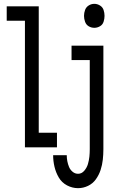

<svg xmlns="http://www.w3.org/2000/svg" viewBox="-20 -768 616 1001"><path d="M472 -623Q487 -623 501 -631Q515 -639 520 -654.5Q525 -670 525 -685Q525 -701 520 -716Q515 -731 501 -739.5Q487 -748 472 -748Q456 -748 442.5 -739.5Q429 -731 423.5 -716Q418 -701 418 -685Q418 -670 423.5 -654.5Q429 -639 442.5 -631Q456 -623 472 -623ZM387 213Q414 213 439 201Q464 189 480 166.5Q496 144 504.5 118Q513 92 516 64.5Q519 37 519 10V-530H353V-455H448V10Q448 30 446 49Q444 68 438.5 87Q433 106 419.5 122Q406 138 387 138Q371 138 358.5 127.5Q346 117 340 102.5Q334 88 331 72.5Q328 57 328 41H257Q257 71 264 101Q271 131 286.5 157.5Q302 184 329.5 198.5Q357 213 387 213ZM110 0H277V-76H182V-735H15V-660H110Z"/></svg>

Font: Iosevka SS01 Extended
Style: Regular
Weight: 400
Width: 7
Monospace: yes
Designer: Belleve Invis
Foundry: Belleve Invis
Version: Version 3.4.7; ttfautohint (v1.8.3)